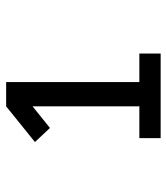

<svg xmlns="http://www.w3.org/2000/svg" viewBox="22 -900 555 640"><g transform="rotate(-90 300.0 -580.5)"><path d="M159 -323V-394H265V-750L193 -692L146 -742L265 -838H346V-394H441V-323Z"/></g></svg>

Font: Iosevka Slab Medium Extended
Style: Regular
Weight: 500
Width: 7
Monospace: yes
Designer: Belleve Invis
Foundry: Belleve Invis
Version: Version 11.1.1; ttfautohint (v1.8.3)